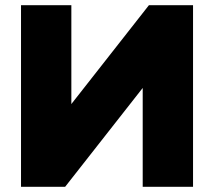

<svg xmlns="http://www.w3.org/2000/svg" viewBox="-20 -720 825 740"><path d="M530 0V-381L231 0H61V-700H255V-319L554 -700H724V0Z"/></svg>

Font: Chess Sans ExtraBold
Style: Regular
Weight: 800
Designer: Wolf Bōese
Foundry: Wolf Bōese
Version: Version 7.223